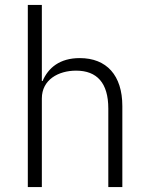

<svg xmlns="http://www.w3.org/2000/svg" viewBox="-20 -760 603 780"><path d="M93 0H150V-360C150 -436 217 -473 289 -473C374 -473 420 -423 420 -319V0H477V-329C477 -454 413 -524 304 -524C222 -524 176 -484 153 -431H150V-740H93Z"/></svg>

Font: IBM Plex Thai Looped Light
Style: Regular
Weight: 300
Designer: Mike Abbink, Paul van der Laan, Pieter van Rosmalen, Ben Mitchell, Mark Frömberg
Foundry: Bold Monday
Version: Version 1.0